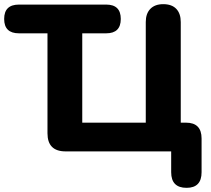

<svg xmlns="http://www.w3.org/2000/svg" viewBox="-24 -727 1011 922"><path d="M872 175Q798 175 798 100V0H291Q204 0 204 -87V-567H67Q-4 -567 -4 -636Q-4 -705 67 -705H486Q556 -705 556 -636Q556 -567 486 -567H371V-138H676V-621Q676 -662 698 -684.5Q720 -707 760 -707Q801 -707 822.5 -684.5Q844 -662 844 -621V-138H869Q944 -138 944 -62V100Q944 175 872 175Z"/></svg>

Font: Chiron GoRound TC EB
Style: Regular
Weight: 700
Designer: Ryoko NISHIZUKA 西塚涼子 (kana, bopomofo & ideographs); Paul D. Hunt (Latin, Greek & Cyrillic); Sandoll Communications 산돌커뮤니
Foundry: Adobe
Version: Version 1.000;hotconv 1.1.1;makeotfexe 2.6.0